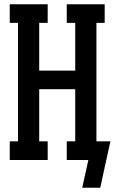

<svg xmlns="http://www.w3.org/2000/svg" viewBox="-20 -755 541 906"><path d="M453 131H368L397 0H295V-88H335V-334H165V-88H205V0H26V-88H65V-647H26V-735H205V-647H165V-422H335V-647H295V-735H474V-647H435V-88H501L484 -11L465 76Z"/></svg>

Font: Iosevka Slab Semibold
Style: Regular
Weight: 600
Monospace: yes
Designer: Belleve Invis
Foundry: Belleve Invis
Version: Version 11.1.1; ttfautohint (v1.8.3)